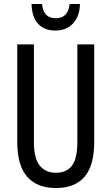

<svg xmlns="http://www.w3.org/2000/svg" viewBox="-20 -938 562 968"><path d="M455 -224Q455 -103 406 -46.5Q357 10 262 10Q167 10 117 -47Q67 -104 67 -223V-714H151V-222Q151 -140 180 -103.5Q209 -67 262 -67Q316 -67 343 -103Q370 -139 370 -223V-714H455ZM383 -918Q382 -856 348.5 -820Q315 -784 259 -784Q204 -784 172.5 -817.5Q141 -851 139 -918H192Q198 -846 261 -846Q324 -846 331 -918Z"/></svg>

Font: Noto Sans Myanmar ExtraCondensed
Style: Regular
Weight: 400
Width: 2
Designer: Monotype Design Team
Foundry: Monotype Imaging Inc.
Version: Version 2.107; ttfautohint (v1.8.4.7-5d5b)